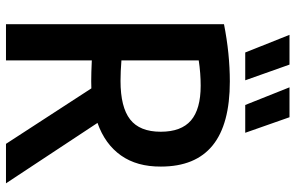

<svg xmlns="http://www.w3.org/2000/svg" viewBox="-193 -795 988 642"><g transform="rotate(90 301.0 -474.0)"><path d="M461 0 275.5 -285.5Q268 -285 251.5 -285Q224 -285 182 -287V0H61V-729Q159.5 -748.5 252.5 -748.5Q395.5 -748.5 466.2 -691Q537 -633.5 537 -518Q537.5 -438 499.8 -384.5Q462 -331 391 -306L593 0ZM182 -386Q220 -383 250.5 -383Q338 -383 379.2 -415Q420.5 -447 420.5 -517.5Q420.5 -586 382.8 -618.5Q345 -651 266.5 -651Q224.5 -651 182 -644.5ZM155.5 -800 96.5 -948H196L248.5 -800ZM331 -800 272 -948H372L424 -800Z"/></g></svg>

Font: Encode Sans Condensed SemiBold
Style: Regular
Weight: 600
Width: 3
Designer: Multiple Designers
Foundry: Impallari Type
Version: Version 2.000